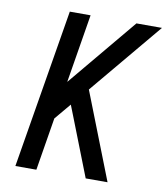

<svg xmlns="http://www.w3.org/2000/svg" viewBox="-82 -805 765 874"><g transform="rotate(10 300.0 -367.5)"><path d="M48 0 170 -735H266L214 -418L478 -735H596L317 -401L474 0H373L265 -276L248 -319L185 -244L145 0Z"/></g></svg>

Font: Iosevka SS04 Medium Extended
Style: Italic
Weight: 500
Width: 7
Italic angle: -9°
Monospace: yes
Designer: Belleve Invis
Foundry: Belleve Invis
Version: Version 19.0.0; ttfautohint (v1.8.4)